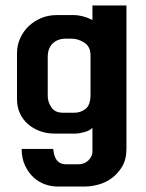

<svg xmlns="http://www.w3.org/2000/svg" viewBox="-20 -447 533 700"><path d="M441 95Q441 134 425.5 160Q410 186 387.5 202.5Q365 219 338.5 226Q312 233 291 233H188Q167 233 144 225Q121 217 102.5 200Q84 183 71.5 157Q59 131 59 96H174Q175 106 177.5 116Q180 126 185 134Q190 142 199 147Q208 152 222 152H265Q288 152 302.5 137.5Q317 123 317 106V19Q308 29 288 34.5Q268 40 255 40H179Q150 40 125.5 31Q101 22 82 5.5Q63 -11 52.5 -34Q42 -57 42 -85V-253Q42 -282 53.5 -307.5Q65 -333 84.5 -351.5Q104 -370 130 -381Q156 -392 186 -392H248Q282 -392 317 -374V-427H441ZM251 -36Q274 -36 292 -50Q310 -64 310 -102V-245Q310 -277 287.5 -291.5Q265 -306 241 -306H220Q190 -306 172 -288.5Q154 -271 154 -239V-97Q154 -76 167 -56Q180 -36 210 -36Z"/></svg>

Font: BM HANNA Pro
Style: Regular
Weight: 400
Designer: Woowa Brothers : Cheoljun Lim; Soyoung Lee; & Sandoll : Jooyeon Kang;
Foundry: Sandoll Communications Inc.
Version: Version 1.000;PS 1;hotconv 16.6.51;makeotf.lib2.5.65220